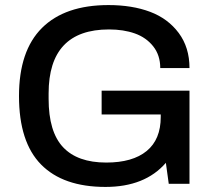

<svg xmlns="http://www.w3.org/2000/svg" viewBox="-20 -718 835 750"><path d="M392.1 12.2Q226.6 12.2 140.4 -75.4Q54.2 -163.1 54.2 -342.8Q54.2 -519.5 144 -608.9Q233.9 -698.2 403.8 -698.2Q496.1 -698.2 566.2 -671.9Q636.2 -645.5 678.2 -589.1Q720.2 -532.7 720.2 -452.1H606Q606 -502.4 578.4 -537.1Q550.8 -571.8 506.6 -587.4Q462.4 -603 405.8 -603Q169.9 -603 169.9 -353V-332Q169.9 -203.1 226.3 -143.1Q282.7 -83 395 -83Q498 -83 553 -128.2Q607.9 -173.3 607.9 -261.2V-271H377V-363.8H720.2V0H639.2L627.9 -82Q546.4 12.2 392.1 12.2Z"/></svg>

Font: Archivo Medium
Style: Regular
Weight: 500
Designer: Hector Gatti
Foundry: Omnibus-Type
Version: Version 2.001